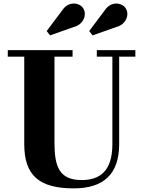

<svg xmlns="http://www.w3.org/2000/svg" viewBox="-20 -1027 796 1061"><path d="M623.5 -878C677.5 -892 697.5 -947.5 674 -982.5C654 -1012.5 594.5 -1022.5 560 -971.5L473 -855.5L491.5 -831.5ZM388.5 -878C442.5 -892 462.5 -947.5 439 -982.5C419 -1012.5 359.5 -1022.5 325 -971.5L238 -855.5L256.5 -831.5ZM23 -750V-714H114V-230C114 -57 197 14 388 14C552 14 638.5 -65 638.5 -230V-714H728V-750H515V-714H601V-230C601 -78 528 -32 432 -32C306 -32 281 -108 281 -240V-714H381V-750Z"/></svg>

Font: Bodoni* 06
Style: Bold
Weight: 700
Version: Version 2.2